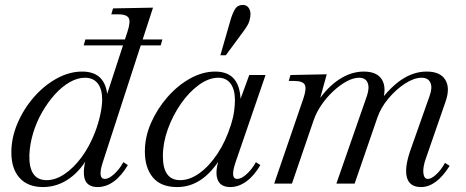

<svg xmlns="http://www.w3.org/2000/svg" viewBox="-20 -744 1890 778"><path d="M319 -560 326 -584H638L631 -560ZM154 14Q93 14 59.5 -23Q26 -60 26 -126Q26 -186 51 -244.5Q76 -303 117.5 -350.5Q159 -398 210 -426Q261 -454 313 -454Q365 -454 390.5 -424Q416 -394 416 -336L404 -332L496 -614Q510 -656 501.5 -671Q493 -686 458 -686H431L438 -710L600 -713L396 -85Q375 -19 405 -19Q421 -19 442.5 -38.5Q464 -58 480 -87L498 -75Q472 -31 441 -8.5Q410 14 375 14Q354 14 340.5 5Q327 -4 322.5 -21.5Q318 -39 321 -65Q324 -91 336 -126L343 -120Q311 -56 261.5 -21Q212 14 154 14ZM169 -14Q205 -14 242 -39Q279 -64 311 -107.5Q343 -151 365 -208Q379 -245 386.5 -280Q394 -315 394 -341Q394 -383 376 -406Q358 -429 324 -429Q294 -429 262.5 -411Q231 -393 202.5 -361.5Q174 -330 151 -290Q128 -250 114.5 -205.5Q101 -161 99 -117Q96 -14 169 -14Z M698 14Q632 14 599.5 -25Q567 -64 567 -130Q567 -189 592 -246Q617 -303 658.5 -350.5Q700 -398 750.5 -426Q801 -454 852 -454Q906 -454 931.5 -420.5Q957 -387 955 -319L945 -317L990 -440H1056L934 -85Q912 -19 941 -19Q958 -19 979.5 -38.5Q1001 -58 1017 -87L1035 -75Q1010 -32 978.5 -9Q947 14 913 14Q871 14 860.5 -20Q850 -54 873 -116L875 -105Q838 -45 794 -15.5Q750 14 698 14ZM710 -14Q749 -14 788.5 -42.5Q828 -71 861.5 -121.5Q895 -172 916 -239Q925 -267 928.5 -292.5Q932 -318 932 -338Q932 -381 914.5 -405Q897 -429 865 -429Q826 -429 786 -400Q746 -371 713 -323.5Q680 -276 660 -220.5Q640 -165 640 -111Q640 -14 710 -14ZM873 -520 915 -666Q923 -692 933 -708Q943 -724 964 -724Q979 -724 987 -713Q995 -702 995 -687Q995 -675 990.5 -659Q986 -643 965 -615L895 -520Z M1686 14Q1640 14 1629 -24.5Q1618 -63 1643 -135L1721 -356Q1733 -389 1724 -409Q1715 -429 1688 -429Q1658 -429 1621.5 -405.5Q1585 -382 1554 -345Q1523 -308 1509 -267L1417 0H1343L1467 -356Q1478 -389 1469.5 -409Q1461 -429 1435 -429Q1412 -429 1385 -414.5Q1358 -400 1331 -375Q1304 -350 1283 -319.5Q1262 -289 1251 -257L1163 0H1091L1209 -344Q1223 -385 1215 -400.5Q1207 -416 1171 -416H1150L1157 -440L1304 -443L1269 -316L1265 -329Q1305 -390 1354 -422Q1403 -454 1454 -454Q1509 -454 1528.5 -420Q1548 -386 1528 -327H1514Q1561 -391 1609 -422.5Q1657 -454 1709 -454Q1764 -454 1784.5 -420.5Q1805 -387 1785 -331L1706 -103Q1693 -67 1695.5 -43Q1698 -19 1714 -19Q1728 -19 1748 -37.5Q1768 -56 1783 -84L1802 -72Q1748 14 1686 14Z"/></svg>

Font: Baskervville
Style: Italic
Weight: 400
Italic angle: -18°
Designer: ANRT
Foundry: ANRT
Version: Version 1.100